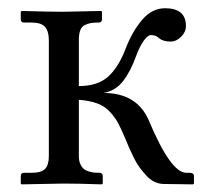

<svg xmlns="http://www.w3.org/2000/svg" viewBox="-20 -458 518 478"><path d="M176.3 -69.3Q176.3 -58.1 179.9 -49.8Q183.6 -41.5 188.7 -37.4Q193.8 -33.2 201.7 -31Q209.5 -28.8 214.8 -28.3Q220.2 -27.8 227.5 -27.8Q235.8 -27.8 235.8 -19.5V-1L233.9 1Q176.3 -1 137.2 -1L33.7 1L31.7 -1V-19.5Q31.7 -27.8 39.6 -27.8H58.6Q83 -27.8 92.3 -37.6Q101.6 -47.4 101.6 -69.3V-357.9Q101.6 -380.4 92 -391.1Q82.5 -401.9 58.6 -401.9H39.6Q31.7 -401.9 31.7 -410.2V-428.7L33.7 -430.7Q101.6 -428.7 137.2 -428.7L231.9 -430.7L233.9 -428.7V-410.2Q233.9 -401.9 225.6 -401.9Q213.4 -401.9 206.1 -400.6Q198.7 -399.4 190.9 -395.5Q183.1 -391.6 179.7 -382.3Q176.3 -373 176.3 -358.4V-243.7Q223.1 -243.7 249.3 -267.3Q275.4 -291 293 -337.4Q309.1 -379.4 333.7 -408.4Q358.4 -437.5 391.1 -437.5Q442.9 -437.5 442.9 -393.1Q442.9 -378.4 430.9 -366.5Q418.9 -354.5 404.8 -354.5Q385.3 -354.5 375 -363.8Q368.2 -370.6 355.5 -370.6Q347.7 -370.6 337.4 -356Q327.1 -341.3 318.8 -318.4Q305.2 -280.3 286.4 -256.1Q267.6 -231.9 237.8 -226.6Q321.8 -226.6 351.1 -156.7Q405.3 -27.8 443.8 -27.8H451.7Q462.9 -27.8 462.9 -19.5V-1L460.4 1L387.7 0Q376 0 364.7 -5.4Q353.5 -10.7 344.2 -21Q335 -31.2 327.6 -41Q320.3 -50.8 312.7 -66.2Q305.2 -81.5 301.5 -90.1Q297.9 -98.6 292 -112.8Q281.7 -137.2 274.4 -150.9Q267.1 -164.6 254.2 -179Q241.2 -193.4 222.4 -200.4Q203.6 -207.5 176.3 -209.5Z"/></svg>

Font: Libertinage
Style: b
Weight: 400
Designer: OSP
Foundry: OSP
Version: Version 1.0; 2008; OFL relea